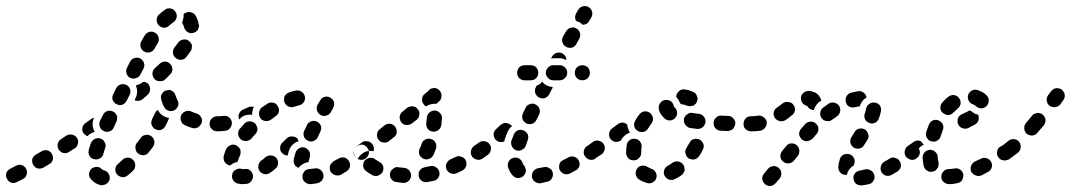

<svg xmlns="http://www.w3.org/2000/svg" viewBox="-32 -581 3547 636"><path d="M319 29Q324 26 327 22Q330 18 331 14Q333 3 328 -5Q323 -14 312 -17Q309 -18 307 -19Q304 -23 300 -25Q296 -28 291 -28Q286 -29 281 -27Q276 -26 272 -23Q268 -20 266 -15Q264 -11 263 -6Q263 -1 264 4Q266 9 269 12Q281 27 300 32Q305 33 310 32Q315 31 319 29ZM55 -21Q50 -31 40 -34Q30 -37 21 -32L2 -22Q-8 -17 -11 -8Q-14 2 -9 11Q-4 21 5 24Q15 27 24 22L44 12Q53 8 56 -2Q59 -12 55 -21ZM409 -51Q405 -55 401 -57Q396 -59 391 -59Q386 -59 382 -57Q377 -55 374 -52Q366 -44 359 -38Q351 -32 350 -21Q349 -11 356 -3Q359 1 364 3Q368 5 373 6Q378 6 383 5Q387 3 391 0Q400 -7 409 -16Q416 -23 416 -34Q416 -44 409 -51ZM140 -71Q135 -80 125 -83Q115 -85 106 -80L87 -69Q78 -64 75 -54Q73 -44 78 -35Q81 -30 85 -27Q88 -24 93 -23Q98 -22 103 -23Q108 -23 112 -26L131 -37Q140 -42 143 -52Q145 -62 140 -71ZM264 -66Q266 -61 270 -58Q274 -55 279 -54Q289 -51 298 -56Q307 -60 310 -70Q313 -79 316 -90Q318 -95 318 -99Q318 -104 315 -109Q313 -113 310 -117Q306 -120 301 -122Q291 -125 282 -121Q273 -116 269 -107Q265 -95 262 -85Q261 -80 261 -75Q262 -70 264 -66ZM469 -130Q465 -133 460 -134Q455 -135 450 -134Q445 -133 441 -131Q437 -128 434 -124Q428 -115 421 -107Q415 -99 417 -88Q418 -78 426 -72Q430 -69 435 -68Q440 -66 445 -67Q450 -68 454 -70Q458 -73 461 -77Q468 -86 475 -95Q481 -104 479 -114Q477 -124 469 -130ZM223 -124Q217 -133 207 -135Q197 -137 188 -132L170 -120Q161 -114 159 -104Q157 -94 163 -85Q168 -77 178 -74Q189 -72 197 -78L216 -90Q224 -95 226 -105Q229 -115 223 -124ZM252 -174 262 -181 269 -186Q272 -188 274 -189Q277 -190 280 -191L279 -189Q275 -181 275 -172Q274 -162 278 -153Q279 -148 282 -144Q277 -143 273 -141Q264 -137 257 -130Q254 -131 251 -134Q248 -136 245 -139Q239 -148 241 -158Q243 -168 252 -174ZM299 -161Q300 -156 304 -152Q307 -149 312 -147Q321 -142 331 -146Q341 -149 345 -159L354 -179Q356 -183 356 -188Q357 -193 355 -198Q353 -202 350 -206Q346 -210 342 -212Q332 -216 323 -213Q313 -209 309 -200L299 -180Q297 -175 297 -170Q297 -165 299 -161ZM709 -153Q712 -157 714 -161Q716 -166 716 -171Q716 -181 709 -189Q702 -196 691 -196H688Q683 -196 678 -194Q673 -192 670 -189Q666 -185 664 -181Q663 -176 662 -171Q662 -161 670 -153Q677 -146 687 -146H691Q696 -146 700 -148Q705 -150 709 -153ZM528 -190Q524 -191 520 -192Q511 -195 503 -201Q496 -207 492 -215Q491 -216 491 -217Q488 -215 485 -212Q482 -209 481 -205Q477 -196 472 -187Q470 -182 469 -177Q469 -172 470 -168Q472 -163 475 -159Q478 -155 483 -153Q492 -148 502 -151Q512 -155 516 -164Q522 -174 526 -185Q527 -186 527 -187Q528 -189 528 -190ZM624 -159Q628 -162 631 -166Q634 -169 636 -174Q639 -184 634 -193Q629 -202 619 -205Q609 -208 601 -212Q591 -216 582 -212Q572 -208 568 -199Q566 -194 566 -189Q566 -184 568 -179Q570 -175 573 -171Q577 -168 581 -166Q592 -161 605 -157Q609 -156 614 -156Q619 -157 624 -159ZM546 -216Q550 -218 553 -222Q556 -226 558 -230Q559 -235 559 -240Q558 -245 556 -249Q552 -256 550 -263Q549 -268 546 -272Q544 -276 539 -279Q535 -282 530 -283Q525 -283 521 -282Q510 -280 505 -271Q499 -263 502 -253Q505 -239 512 -226Q517 -217 527 -214Q536 -211 546 -216ZM344 -271 343 -269Q341 -265 340 -260Q340 -255 341 -250Q343 -246 346 -242Q349 -238 354 -236Q363 -231 373 -234Q383 -238 387 -247L388 -248L397 -266Q402 -275 399 -285Q396 -295 386 -300Q377 -304 367 -301Q358 -298 353 -289ZM443 -310Q448 -310 452 -308Q457 -305 460 -302Q466 -294 465 -283Q464 -273 456 -266L440 -252Q434 -248 427 -247Q420 -246 414 -249L417 -256Q421 -264 422 -273Q423 -283 420 -292Q419 -295 418 -298Q421 -299 424 -300Q434 -303 441 -309Q442 -310 443 -310ZM532 -369Q528 -373 524 -375Q519 -377 514 -377Q509 -377 505 -375Q500 -373 496 -369Q489 -362 481 -355Q473 -348 473 -337Q473 -327 480 -319Q487 -312 497 -312Q508 -311 515 -318Q524 -326 531 -334Q539 -341 539 -351Q539 -362 532 -369ZM399 -323Q408 -319 418 -322Q428 -325 433 -334L443 -353Q448 -362 445 -372Q442 -382 433 -387Q424 -392 414 -389Q404 -386 399 -377L389 -357Q384 -348 387 -338Q390 -328 399 -323ZM604 -430Q603 -435 600 -439Q597 -443 593 -446Q585 -452 575 -450Q564 -448 558 -440Q553 -432 546 -424Q540 -416 541 -405Q542 -395 550 -389Q558 -382 569 -383Q579 -384 585 -392Q593 -402 599 -411Q602 -415 603 -420Q604 -425 604 -430ZM446 -410Q455 -405 465 -408Q475 -411 480 -420L491 -439Q496 -448 493 -458Q490 -468 481 -473Q472 -478 462 -475Q452 -472 447 -463L436 -444Q431 -435 434 -425Q437 -415 446 -410ZM616 -529Q623 -517 626 -502Q628 -498 627 -493Q626 -488 624 -483Q621 -479 617 -476Q613 -473 608 -472Q598 -469 589 -475Q581 -480 578 -490Q576 -498 572 -504Q572 -505 572 -505Q571 -506 571 -507Q574 -513 575 -519Q577 -526 576 -533Q577 -535 578 -536Q580 -537 582 -538Q591 -543 601 -540Q611 -538 616 -529ZM494 -497Q501 -490 511 -489Q522 -489 529 -497Q536 -503 542 -507Q551 -513 553 -523Q555 -534 549 -542Q544 -551 533 -553Q523 -555 515 -549Q504 -542 494 -532Q487 -525 487 -515Q487 -504 494 -497Z M801 18Q807 10 806 0Q805 -5 803 -9Q800 -14 796 -17Q792 -20 788 -21Q783 -22 778 -21Q775 -21 772 -21Q769 -21 767 -22Q762 -23 757 -22Q752 -21 748 -18Q744 -16 741 -12Q738 -8 737 -3Q735 7 740 16Q746 25 756 27Q764 29 772 29Q778 29 785 28Q795 27 801 18ZM1035 16Q1038 11 1039 7Q1040 2 1039 -3Q1037 -13 1029 -19Q1020 -25 1010 -23Q1002 -22 993 -21Q988 -21 984 -19Q979 -17 976 -13Q973 -9 971 -4Q969 0 970 5Q970 16 978 22Q986 29 996 29Q1008 28 1019 26Q1024 25 1028 22Q1032 20 1035 16ZM1124 -47Q1119 -56 1109 -59Q1098 -61 1090 -56Q1081 -51 1073 -47Q1069 -44 1066 -40Q1063 -37 1061 -32Q1060 -27 1060 -22Q1061 -17 1063 -13Q1068 -4 1078 -1Q1088 2 1097 -2Q1106 -7 1115 -13Q1124 -18 1127 -28Q1129 -39 1124 -47ZM889 -39Q890 -49 884 -57Q877 -65 867 -66Q857 -67 848 -61Q843 -56 839 -53Q836 -51 833 -49Q829 -46 827 -41Q824 -37 824 -32Q823 -27 824 -23Q825 -18 828 -14Q831 -10 836 -7Q840 -5 845 -4Q850 -3 855 -5Q859 -6 863 -9Q866 -11 869 -13Q875 -17 880 -22Q888 -28 889 -39ZM941 -53Q943 -63 947 -75Q950 -85 959 -90Q968 -95 978 -92Q983 -90 986 -87Q990 -84 993 -79Q995 -75 995 -70Q996 -65 994 -60Q992 -51 990 -44Q982 -43 974 -39Q966 -35 959 -28Q958 -26 957 -25Q953 -26 950 -29Q946 -31 944 -35Q942 -39 941 -44Q940 -49 941 -53ZM712 -45Q709 -49 709 -54Q708 -59 709 -64Q712 -75 717 -87Q719 -91 723 -95Q727 -98 731 -100Q736 -102 741 -102Q746 -102 750 -100Q755 -97 758 -94Q762 -90 764 -86Q765 -81 765 -76Q765 -71 763 -66Q759 -58 757 -51Q757 -49 756 -48Q755 -46 754 -44Q754 -44 754 -44Q744 -43 736 -37Q733 -35 730 -33Q729 -33 728 -33Q728 -33 727 -34Q722 -35 718 -38Q714 -41 712 -45ZM1185 -91Q1183 -95 1178 -98Q1174 -101 1169 -102Q1164 -102 1160 -101Q1155 -100 1151 -97H1150Q1142 -91 1140 -81Q1138 -71 1144 -62Q1147 -58 1151 -56Q1155 -53 1160 -52Q1165 -51 1170 -52Q1175 -53 1179 -56V-57Q1188 -62 1190 -73Q1191 -83 1185 -91ZM948 -110Q953 -112 957 -113Q955 -117 954 -121Q954 -122 953 -122Q946 -129 936 -129Q926 -130 918 -123Q911 -116 904 -109Q900 -106 898 -101Q896 -97 896 -92Q896 -87 897 -82Q899 -77 903 -74Q906 -70 911 -68Q915 -66 921 -66Q923 -73 925 -82Q928 -90 933 -97Q940 -105 948 -110ZM988 -115Q997 -110 1007 -114Q1017 -118 1021 -127Q1025 -136 1029 -145Q1034 -154 1031 -164Q1027 -174 1018 -178Q1009 -183 999 -179Q989 -176 985 -167Q980 -157 976 -148Q971 -139 975 -129Q978 -119 988 -115ZM765 -120Q773 -113 784 -114Q794 -115 801 -122Q807 -130 814 -137Q817 -140 819 -145Q821 -150 821 -155Q820 -160 818 -164Q816 -169 813 -172Q805 -179 795 -179Q784 -179 777 -171Q770 -163 763 -155Q756 -148 757 -137Q758 -127 765 -120ZM736 -176Q735 -181 733 -185Q730 -190 726 -193Q722 -196 717 -197Q712 -198 707 -197Q699 -196 691 -196Q681 -196 673 -189Q666 -181 666 -171Q666 -161 673 -153Q681 -146 691 -146Q702 -146 715 -148Q725 -149 731 -158Q737 -166 736 -176ZM831 -189Q837 -181 848 -180Q858 -179 866 -185Q874 -191 881 -196Q890 -202 892 -212Q893 -223 887 -231Q882 -240 871 -241Q861 -243 853 -237Q844 -231 835 -225Q827 -218 826 -208Q825 -198 831 -189ZM794 -201Q799 -201 803 -201Q803 -206 804 -211Q805 -219 809 -227Q804 -228 800 -228Q795 -228 791 -226Q781 -221 773 -218Q768 -216 765 -212Q761 -209 760 -204Q758 -200 758 -195Q758 -190 760 -185Q760 -185 760 -185Q760 -185 760 -185Q760 -186 761 -186Q767 -193 775 -197Q784 -201 794 -201ZM1061 -258Q1053 -263 1043 -260Q1034 -258 1029 -249Q1027 -246 1020 -234Q1018 -230 1017 -225Q1017 -220 1018 -215Q1019 -211 1022 -207Q1025 -203 1030 -200Q1039 -195 1049 -198Q1059 -201 1064 -210Q1066 -214 1068 -217Q1068 -218 1069 -219Q1069 -219 1070 -220Q1071 -223 1072 -225Q1077 -234 1074 -244Q1070 -254 1061 -258ZM911 -263Q909 -258 909 -253Q908 -248 910 -243Q913 -234 922 -229Q931 -224 941 -227Q950 -230 958 -232Q968 -234 974 -242Q980 -251 978 -261Q976 -271 967 -277Q958 -283 948 -281Q937 -279 926 -275Q921 -273 917 -270Q914 -267 911 -263Z M1321 19Q1325 16 1327 11Q1329 7 1330 2Q1330 -8 1324 -16Q1317 -24 1307 -25Q1297 -26 1288 -27Q1283 -28 1278 -27Q1274 -25 1270 -22Q1266 -19 1263 -15Q1261 -11 1260 -6Q1258 5 1265 13Q1271 21 1281 22Q1292 24 1303 25Q1308 25 1312 24Q1317 22 1321 19ZM1423 -12Q1421 -22 1412 -27Q1404 -33 1394 -31Q1384 -29 1375 -27Q1371 -26 1366 -24Q1362 -21 1359 -17Q1356 -13 1355 -8Q1354 -3 1355 1Q1356 12 1365 18Q1373 24 1383 22Q1394 20 1405 18Q1415 16 1420 7Q1426 -2 1423 -12ZM1220 1Q1225 -1 1229 -4Q1233 -7 1235 -11Q1240 -21 1237 -31Q1234 -40 1224 -45Q1217 -49 1211 -53Q1203 -60 1193 -58Q1183 -57 1176 -49Q1170 -41 1171 -31Q1172 -20 1181 -14Q1190 -7 1201 -1Q1206 2 1211 2Q1216 2 1220 1ZM1512 -31Q1514 -35 1513 -40Q1513 -45 1511 -50Q1506 -59 1496 -62Q1487 -66 1477 -61Q1469 -57 1460 -53Q1451 -49 1447 -39Q1443 -30 1447 -20Q1449 -16 1453 -12Q1456 -9 1461 -7Q1466 -5 1471 -5Q1476 -5 1480 -7Q1490 -11 1499 -16Q1504 -18 1507 -22Q1510 -26 1512 -31ZM1573 -92Q1570 -96 1566 -98Q1562 -101 1557 -102Q1552 -102 1547 -101Q1543 -100 1538 -97Q1530 -91 1528 -81Q1526 -71 1532 -62Q1535 -58 1540 -56Q1544 -53 1549 -52Q1554 -51 1558 -52Q1563 -54 1567 -56L1568 -57Q1576 -63 1578 -73Q1579 -83 1573 -92ZM1371 -55Q1380 -51 1390 -55Q1399 -58 1404 -68Q1408 -78 1412 -88Q1415 -98 1411 -108Q1406 -117 1397 -120Q1387 -124 1377 -119Q1368 -115 1365 -105Q1362 -96 1358 -88Q1354 -79 1357 -69Q1361 -60 1371 -55ZM1140 -81Q1141 -86 1144 -91Q1147 -95 1151 -98Q1157 -102 1167 -109Q1171 -112 1175 -113Q1180 -114 1185 -113Q1190 -113 1194 -110Q1199 -107 1202 -103Q1204 -99 1206 -94Q1207 -90 1206 -85Q1206 -84 1206 -82Q1205 -81 1205 -80Q1198 -82 1190 -81Q1180 -80 1172 -75Q1164 -70 1158 -63Q1156 -59 1153 -55Q1151 -56 1148 -58Q1146 -60 1144 -63Q1142 -67 1141 -72Q1140 -77 1140 -81ZM1277 -161Q1271 -169 1261 -171Q1250 -172 1242 -166L1226 -153Q1218 -147 1217 -137Q1215 -127 1222 -118Q1228 -110 1238 -109Q1248 -107 1257 -114L1272 -126Q1281 -132 1282 -142Q1283 -153 1277 -161ZM1402 -145Q1412 -144 1420 -150Q1428 -156 1430 -167Q1431 -177 1432 -188Q1433 -198 1426 -206Q1419 -214 1409 -215Q1399 -215 1391 -209Q1383 -202 1382 -192Q1381 -182 1380 -173Q1379 -163 1385 -154Q1391 -146 1402 -145ZM1352 -219Q1349 -223 1345 -226Q1340 -228 1336 -229Q1331 -229 1326 -228Q1321 -227 1317 -224L1301 -211Q1297 -208 1295 -204Q1293 -200 1292 -195Q1291 -190 1293 -185Q1294 -180 1297 -176Q1303 -168 1314 -167Q1324 -166 1332 -172L1348 -184Q1356 -191 1357 -201Q1359 -211 1352 -219ZM1375 -270Q1381 -275 1385 -278Q1386 -280 1387 -280Q1393 -288 1402 -289Q1412 -291 1420 -285Q1428 -279 1430 -269Q1432 -259 1427 -250Q1425 -248 1422 -245Q1420 -243 1418 -241Q1416 -239 1413 -237Q1412 -237 1411 -237Q1402 -238 1393 -235Q1386 -233 1380 -229Q1377 -230 1375 -231Q1373 -233 1372 -235Q1365 -243 1366 -253Q1367 -264 1375 -270Z M1799 -9Q1798 -14 1795 -18Q1792 -22 1787 -24Q1783 -27 1778 -28Q1773 -28 1768 -27Q1759 -25 1751 -24Q1741 -22 1735 -14Q1729 -6 1730 5Q1731 10 1733 14Q1736 18 1740 21Q1744 24 1749 25Q1754 27 1758 26Q1769 24 1780 21Q1791 19 1796 10Q1801 1 1799 -9ZM1666 0Q1656 -11 1651 -27Q1648 -37 1653 -46Q1658 -55 1668 -58Q1678 -61 1687 -56Q1696 -51 1699 -41Q1701 -36 1704 -33Q1707 -29 1708 -25Q1710 -20 1710 -15Q1710 -15 1710 -14Q1710 -14 1710 -14Q1709 -12 1709 -10Q1708 -8 1708 -7Q1707 -4 1705 -2Q1704 0 1702 2Q1694 9 1683 9Q1673 8 1666 0ZM1885 -49Q1883 -54 1879 -57Q1875 -60 1870 -62Q1865 -63 1861 -63Q1856 -62 1851 -60Q1843 -55 1834 -51Q1830 -49 1826 -46Q1823 -42 1821 -37Q1820 -33 1820 -28Q1820 -23 1822 -18Q1827 -9 1836 -5Q1846 -2 1855 -6Q1865 -11 1874 -16Q1883 -20 1887 -30Q1890 -40 1885 -49ZM1952 -73Q1952 -78 1951 -82Q1950 -87 1947 -91Q1942 -100 1931 -102Q1921 -103 1913 -97H1912Q1908 -94 1906 -90Q1903 -86 1902 -81Q1901 -76 1902 -71Q1903 -67 1906 -63Q1912 -54 1922 -52Q1933 -50 1941 -56V-57Q1945 -59 1948 -64Q1951 -68 1952 -73ZM1594 -85Q1595 -90 1594 -94Q1593 -99 1590 -103Q1584 -112 1573 -113Q1563 -115 1555 -109Q1547 -103 1539 -98Q1530 -92 1528 -81Q1527 -71 1532 -63Q1538 -54 1549 -52Q1559 -51 1567 -56Q1576 -63 1584 -68Q1588 -71 1591 -76Q1593 -80 1594 -85ZM1678 -83Q1688 -80 1697 -85Q1706 -89 1710 -99Q1713 -107 1716 -117Q1720 -127 1716 -136Q1712 -145 1702 -149Q1692 -153 1683 -149Q1673 -144 1670 -135Q1666 -124 1662 -115Q1659 -105 1664 -96Q1668 -87 1678 -83ZM1664 -163Q1663 -164 1663 -164Q1662 -165 1662 -166Q1658 -169 1654 -171Q1649 -173 1644 -174Q1639 -174 1634 -172Q1630 -170 1626 -167Q1619 -160 1612 -154Q1604 -147 1603 -137Q1603 -127 1609 -119Q1615 -112 1623 -111Q1631 -109 1639 -113Q1639 -118 1641 -122Q1644 -132 1649 -143Q1652 -151 1658 -158Q1661 -161 1664 -163ZM1712 -172Q1721 -168 1731 -171Q1741 -175 1745 -184L1754 -202Q1758 -211 1755 -221Q1751 -231 1742 -235Q1733 -240 1723 -236Q1713 -233 1709 -224L1700 -205Q1696 -196 1699 -186Q1703 -177 1712 -172ZM1741 -272Q1743 -268 1746 -264Q1749 -260 1753 -258Q1758 -256 1763 -255Q1768 -255 1773 -256Q1777 -258 1781 -261Q1785 -264 1787 -268L1796 -286Q1797 -288 1798 -289Q1798 -291 1799 -293Q1791 -293 1784 -296Q1775 -299 1768 -306Q1766 -309 1764 -311Q1762 -309 1760 -306Q1754 -300 1745 -297L1743 -292Q1740 -287 1740 -282Q1740 -277 1741 -272ZM1751 -340Q1751 -350 1744 -358Q1737 -365 1726 -365H1706Q1696 -365 1688 -358Q1681 -350 1681 -340Q1681 -330 1688 -322Q1696 -315 1706 -315H1726Q1737 -315 1744 -322Q1751 -330 1751 -340ZM1847 -340Q1847 -350 1839 -358Q1832 -365 1822 -365H1801Q1791 -365 1784 -358Q1776 -350 1776 -340Q1776 -330 1784 -322Q1791 -315 1801 -315H1822Q1832 -315 1839 -322Q1847 -330 1847 -340ZM1922 -340Q1922 -350 1915 -358Q1907 -365 1897 -365Q1887 -365 1879 -358Q1872 -350 1872 -340Q1872 -330 1879 -322Q1887 -315 1897 -315Q1907 -315 1915 -322Q1922 -330 1922 -340ZM1831 -404Q1837 -400 1841 -395Q1844 -389 1844 -382Q1842 -383 1839 -384Q1831 -388 1822 -388H1801Q1797 -388 1793 -387L1797 -394Q1802 -403 1812 -406Q1822 -409 1831 -404ZM1843 -426Q1852 -421 1862 -423Q1872 -426 1877 -435L1887 -453Q1892 -462 1889 -472Q1886 -482 1877 -487Q1868 -492 1858 -489Q1848 -486 1843 -477L1833 -460Q1828 -451 1831 -441Q1834 -431 1843 -426ZM1876 -536 1883 -548Q1886 -553 1890 -556Q1894 -559 1898 -560Q1903 -561 1908 -561Q1913 -560 1917 -558Q1926 -553 1929 -543Q1932 -533 1927 -524L1924 -518Q1924 -518 1924 -518Q1924 -518 1923 -518L1920 -512Q1917 -506 1911 -502Q1905 -499 1898 -499Q1894 -503 1888 -507Q1883 -510 1877 -511Q1873 -517 1873 -524Q1873 -530 1876 -536Z M2130 23Q2134 21 2138 17Q2141 13 2142 9Q2145 -1 2140 -10Q2135 -20 2125 -22Q2118 -25 2113 -28Q2104 -34 2094 -32Q2084 -31 2078 -22Q2072 -13 2074 -3Q2076 7 2084 13Q2096 21 2111 25Q2116 27 2121 26Q2126 26 2130 23ZM2236 -17Q2236 -22 2235 -27Q2234 -32 2231 -36Q2225 -44 2215 -46Q2205 -48 2196 -42Q2188 -36 2180 -32Q2171 -27 2168 -17Q2165 -7 2170 2Q2175 11 2185 14Q2195 17 2204 12Q2215 7 2226 -1Q2230 -4 2232 -8Q2235 -13 2236 -17ZM2066 -50Q2077 -49 2084 -57Q2092 -64 2092 -74Q2092 -84 2093 -93Q2095 -103 2088 -112Q2082 -120 2072 -121Q2061 -123 2053 -116Q2045 -110 2044 -100Q2042 -88 2042 -75Q2042 -65 2049 -57Q2056 -50 2066 -50ZM1967 -105Q1961 -113 1951 -115Q1940 -117 1932 -111L1913 -97Q1904 -92 1902 -81Q1901 -71 1907 -63Q1912 -54 1923 -52Q1933 -51 1941 -57L1961 -70Q1969 -76 1971 -86Q1973 -96 1967 -105ZM2285 -119Q2281 -121 2276 -121Q2271 -122 2266 -120Q2261 -119 2258 -116Q2254 -112 2252 -108Q2247 -99 2242 -91Q2236 -82 2239 -72Q2241 -62 2249 -56Q2254 -54 2259 -53Q2263 -52 2268 -53Q2273 -54 2277 -57Q2281 -60 2284 -64Q2291 -74 2296 -85Q2301 -94 2298 -104Q2294 -114 2285 -119ZM1990 -121Q1984 -130 1986 -140Q1987 -150 1996 -156L2015 -170Q2022 -175 2031 -175Q2040 -174 2046 -168Q2046 -162 2048 -157Q2050 -150 2054 -143Q2053 -143 2053 -142Q2053 -142 2053 -141Q2046 -139 2040 -134Q2032 -128 2027 -120Q2026 -118 2025 -116Q2016 -110 2006 -111Q1996 -113 1990 -121ZM2081 -147Q2090 -142 2100 -144Q2110 -147 2115 -156Q2120 -164 2126 -172Q2132 -180 2131 -190Q2129 -201 2121 -207Q2113 -213 2102 -212Q2092 -210 2086 -202Q2078 -192 2072 -181Q2067 -173 2069 -162Q2072 -152 2081 -147ZM2476 -153Q2479 -157 2481 -161Q2483 -166 2483 -171Q2483 -181 2476 -189Q2468 -196 2458 -196H2456Q2445 -196 2438 -189Q2431 -181 2431 -171Q2431 -166 2432 -161Q2434 -157 2438 -153Q2441 -150 2446 -148Q2451 -146 2455 -146H2458Q2463 -146 2468 -148Q2472 -150 2476 -153ZM2396 -154Q2399 -157 2401 -162Q2403 -166 2404 -171Q2404 -182 2397 -189Q2390 -197 2380 -197L2358 -198Q2353 -198 2348 -197Q2343 -195 2340 -191Q2336 -188 2334 -184Q2332 -179 2332 -174Q2331 -164 2338 -156Q2345 -148 2356 -148L2378 -147Q2383 -147 2387 -149Q2392 -150 2396 -154ZM2305 -176Q2306 -186 2300 -194Q2293 -203 2283 -204Q2272 -205 2262 -207Q2252 -209 2244 -202Q2235 -196 2233 -186Q2233 -181 2234 -176Q2235 -172 2238 -168Q2241 -164 2245 -161Q2249 -158 2254 -157Q2265 -156 2277 -154Q2287 -153 2295 -159Q2303 -166 2305 -176ZM2178 -183Q2183 -182 2188 -182Q2193 -182 2198 -185Q2202 -187 2205 -191Q2212 -199 2211 -209Q2210 -219 2202 -226Q2201 -227 2200 -228Q2199 -238 2191 -245Q2183 -251 2173 -250Q2162 -249 2156 -241Q2149 -233 2150 -223Q2151 -212 2157 -203Q2162 -195 2170 -188Q2174 -185 2178 -183ZM2227 -235Q2225 -236 2223 -237Q2222 -238 2221 -239Q2219 -243 2217 -247Q2214 -254 2208 -260Q2208 -260 2208 -261Q2208 -262 2208 -262Q2209 -272 2217 -279Q2225 -286 2235 -285Q2251 -283 2265 -276Q2274 -272 2277 -262Q2281 -252 2276 -243Q2274 -238 2270 -235Q2267 -232 2262 -230Q2262 -230 2261 -230Q2261 -230 2260 -230Q2255 -230 2251 -229Q2249 -229 2247 -230Q2245 -230 2243 -231Q2237 -234 2230 -235Q2228 -235 2227 -235Z M2547 -25Q2543 -28 2538 -30Q2534 -31 2529 -31Q2524 -30 2519 -28Q2515 -25 2512 -22Q2505 -13 2499 -6Q2496 -2 2494 2Q2493 7 2493 12Q2493 17 2496 21Q2498 26 2502 29Q2510 36 2520 35Q2530 34 2537 26Q2543 19 2551 10Q2557 2 2556 -8Q2555 -19 2547 -25ZM2864 -1Q2863 -6 2860 -10Q2858 -14 2853 -16Q2849 -19 2844 -20Q2839 -21 2834 -20Q2826 -18 2817 -16Q2807 -15 2800 -7Q2794 1 2795 11Q2796 16 2798 21Q2800 25 2804 28Q2808 31 2813 32Q2818 34 2823 33Q2834 32 2846 29Q2856 27 2861 18Q2867 9 2864 -1ZM2952 -29Q2953 -33 2952 -38Q2951 -43 2948 -47Q2946 -52 2942 -54Q2938 -57 2933 -58Q2928 -60 2923 -59Q2918 -58 2914 -55Q2905 -50 2897 -45Q2893 -43 2890 -39Q2887 -35 2886 -30Q2884 -25 2885 -20Q2886 -15 2888 -11Q2893 -2 2903 1Q2913 3 2922 -2Q2931 -7 2941 -13Q2945 -16 2948 -20Q2951 -24 2952 -29ZM2750 -11Q2747 -15 2746 -20Q2744 -25 2745 -30Q2746 -41 2750 -54Q2753 -64 2763 -69Q2772 -73 2782 -70Q2786 -69 2790 -66Q2794 -63 2796 -58Q2799 -54 2799 -49Q2800 -44 2798 -39Q2797 -36 2796 -33Q2788 -28 2782 -21Q2776 -13 2774 -4Q2774 -3 2773 -2Q2772 -2 2770 -2Q2768 -2 2766 -2Q2762 -2 2757 -5Q2753 -7 2750 -11ZM2616 -84Q2615 -88 2613 -93Q2611 -97 2607 -100Q2599 -107 2588 -106Q2578 -105 2572 -97L2559 -81Q2552 -72 2553 -62Q2554 -52 2563 -45Q2571 -39 2581 -40Q2591 -41 2598 -49L2611 -65Q2614 -69 2615 -74Q2616 -79 2616 -84ZM3010 -91Q3008 -95 3003 -98Q2999 -101 2994 -102Q2989 -102 2985 -101Q2980 -100 2976 -97H2975Q2971 -94 2969 -90Q2966 -86 2965 -81Q2964 -76 2965 -71Q2966 -66 2969 -62Q2972 -58 2976 -56Q2980 -53 2985 -52Q2990 -51 2995 -52Q3000 -53 3004 -56V-57Q3013 -63 3015 -73Q3016 -83 3010 -91ZM2785 -108Q2786 -103 2789 -99Q2792 -95 2796 -92Q2805 -87 2815 -89Q2825 -91 2830 -100L2841 -117Q2844 -122 2845 -126Q2846 -131 2844 -136Q2843 -141 2840 -145Q2838 -149 2833 -152Q2825 -157 2815 -155Q2804 -153 2799 -144L2788 -126Q2785 -122 2785 -117Q2784 -112 2785 -108ZM2671 -171Q2664 -179 2654 -178Q2643 -178 2636 -171Q2629 -163 2622 -155Q2618 -151 2617 -147Q2615 -142 2615 -137Q2615 -132 2618 -128Q2620 -123 2623 -120Q2627 -116 2632 -115Q2636 -113 2641 -113Q2646 -114 2651 -116Q2655 -118 2659 -121Q2666 -129 2672 -136Q2679 -143 2679 -154Q2679 -164 2671 -171ZM2503 -159Q2506 -163 2507 -167Q2508 -172 2508 -177Q2506 -187 2497 -193Q2489 -199 2479 -198Q2469 -196 2458 -196Q2448 -196 2440 -189Q2433 -181 2433 -171Q2433 -161 2440 -153Q2448 -146 2458 -146Q2473 -146 2487 -148Q2492 -149 2496 -152Q2500 -154 2503 -159ZM2847 -174Q2856 -170 2866 -174Q2875 -178 2879 -188Q2884 -201 2886 -212Q2888 -222 2883 -231Q2877 -239 2867 -241Q2862 -242 2857 -241Q2852 -240 2848 -237Q2844 -235 2841 -231Q2838 -226 2837 -222Q2836 -215 2833 -206Q2829 -197 2833 -187Q2837 -178 2847 -174ZM2596 -234Q2590 -242 2580 -243Q2570 -245 2561 -239Q2550 -230 2542 -225Q2533 -219 2531 -209Q2529 -199 2535 -190Q2541 -182 2551 -180Q2561 -178 2570 -183Q2579 -189 2591 -199Q2600 -205 2601 -215Q2603 -225 2596 -234ZM2747 -231Q2741 -239 2731 -241Q2720 -243 2712 -237Q2703 -231 2694 -224Q2686 -218 2685 -207Q2684 -197 2690 -189Q2696 -181 2707 -180Q2717 -178 2725 -185Q2733 -191 2741 -196Q2749 -202 2751 -212Q2753 -222 2747 -231ZM2621 -256Q2621 -261 2623 -265Q2625 -270 2629 -273Q2633 -277 2637 -278Q2642 -280 2647 -280Q2655 -280 2661 -277Q2669 -275 2675 -270Q2680 -266 2684 -259Q2687 -254 2689 -248Q2685 -245 2680 -242Q2673 -236 2669 -228Q2665 -223 2664 -216Q2657 -217 2651 -220Q2645 -224 2642 -230Q2633 -232 2627 -239Q2621 -246 2621 -256ZM2770 -243Q2767 -253 2772 -262Q2777 -271 2787 -274Q2799 -277 2811 -279Q2821 -280 2829 -274Q2837 -268 2838 -258Q2837 -257 2836 -256Q2827 -251 2822 -242Q2818 -236 2816 -229Q2808 -228 2800 -226Q2790 -223 2781 -228Q2772 -233 2770 -243Z M3155 16Q3157 12 3158 7Q3160 2 3159 -3Q3157 -13 3149 -19Q3140 -25 3130 -23Q3120 -21 3110 -21Q3100 -21 3093 -13Q3086 -6 3086 5Q3086 10 3088 14Q3090 19 3094 22Q3097 25 3102 27Q3107 29 3112 29Q3124 29 3138 26Q3143 25 3147 23Q3152 20 3155 16ZM3251 -45Q3246 -54 3236 -57Q3226 -60 3217 -55Q3207 -50 3197 -46Q3193 -44 3190 -40Q3186 -36 3185 -32Q3183 -27 3183 -22Q3183 -17 3185 -12Q3188 -8 3191 -5Q3195 -1 3200 0Q3204 2 3209 2Q3214 2 3219 0Q3229 -5 3240 -11Q3250 -16 3253 -26Q3256 -36 3251 -45ZM3028 -30Q3025 -43 3024 -59Q3024 -64 3026 -68Q3027 -73 3031 -77Q3034 -80 3039 -82Q3043 -84 3048 -85Q3058 -85 3066 -78Q3074 -71 3074 -61Q3075 -51 3077 -43Q3078 -40 3077 -36Q3077 -32 3076 -28Q3072 -23 3069 -18Q3067 -16 3064 -15Q3062 -13 3059 -13Q3049 -10 3040 -15Q3031 -20 3028 -30ZM3319 -91Q3317 -95 3312 -98Q3308 -101 3303 -102Q3298 -102 3294 -101Q3289 -100 3285 -97L3281 -95Q3272 -89 3271 -79Q3269 -69 3275 -60Q3278 -56 3282 -53Q3286 -51 3291 -50Q3296 -49 3301 -50Q3306 -51 3310 -54L3313 -57Q3322 -62 3324 -73Q3325 -83 3319 -91ZM3014 -92Q3020 -98 3028 -102Q3023 -107 3019 -113Q3018 -114 3017 -114Q3015 -114 3014 -115Q3009 -116 3004 -115Q2999 -114 2995 -111Q2985 -104 2976 -98Q2967 -92 2965 -81Q2964 -71 2969 -63Q2972 -59 2977 -56Q2981 -53 2986 -52Q2990 -52 2994 -52Q2998 -53 3002 -55Q3002 -56 3002 -58Q3001 -67 3004 -75Q3007 -85 3014 -92ZM3038 -125Q3041 -121 3044 -117Q3048 -114 3053 -113Q3058 -111 3063 -112Q3068 -112 3072 -115Q3076 -117 3080 -121Q3083 -125 3084 -130Q3087 -140 3091 -150Q3093 -154 3093 -159Q3093 -164 3091 -169Q3089 -173 3085 -177Q3082 -180 3077 -182Q3067 -186 3058 -182Q3048 -177 3045 -168Q3040 -156 3036 -144Q3035 -139 3035 -134Q3036 -129 3038 -125ZM3208 -201Q3203 -202 3198 -204Q3191 -208 3185 -213Q3185 -213 3185 -213Q3183 -214 3181 -215Q3179 -214 3177 -214Q3175 -213 3174 -212Q3168 -209 3153 -202Q3153 -202 3152 -202Q3152 -201 3151 -201Q3148 -198 3144 -195Q3140 -189 3140 -182Q3139 -175 3142 -169Q3147 -159 3157 -156Q3166 -153 3176 -157Q3190 -165 3197 -168Q3206 -173 3209 -182Q3212 -192 3208 -201ZM3091 -207Q3095 -204 3099 -202Q3104 -200 3109 -200Q3114 -200 3118 -202Q3123 -205 3126 -208Q3133 -215 3140 -221Q3148 -227 3150 -237Q3151 -248 3145 -256Q3139 -264 3129 -266Q3118 -267 3110 -261Q3099 -253 3090 -242Q3083 -235 3083 -224Q3083 -214 3091 -207ZM3196 -284Q3191 -283 3187 -281Q3182 -278 3179 -274Q3176 -271 3175 -266Q3172 -256 3177 -247Q3182 -238 3192 -235Q3195 -234 3197 -232Q3199 -231 3200 -230Q3207 -223 3218 -222Q3228 -222 3235 -229Q3243 -236 3243 -246Q3244 -257 3237 -264Q3231 -271 3222 -276Q3214 -280 3206 -283Q3201 -284 3196 -284Z M3349 -94Q3350 -98 3348 -103Q3347 -108 3343 -112Q3340 -115 3336 -118Q3331 -120 3326 -120Q3321 -121 3317 -119Q3312 -118 3308 -114Q3296 -104 3285 -96Q3280 -93 3278 -89Q3275 -85 3274 -80Q3274 -75 3275 -70Q3276 -65 3279 -61Q3285 -53 3295 -51Q3305 -49 3313 -55Q3327 -65 3341 -76Q3344 -80 3347 -84Q3349 -89 3349 -94ZM3431 -185Q3431 -190 3428 -194Q3426 -198 3422 -201Q3418 -205 3413 -206Q3409 -207 3404 -207Q3399 -206 3394 -204Q3390 -202 3387 -198Q3376 -185 3367 -174Q3360 -166 3361 -156Q3361 -145 3369 -138Q3377 -132 3387 -132Q3398 -133 3404 -141Q3415 -153 3426 -166Q3429 -170 3430 -175Q3432 -180 3431 -185ZM3485 -284Q3481 -287 3477 -288Q3472 -289 3467 -289Q3462 -288 3458 -286Q3453 -283 3450 -279L3440 -266Q3437 -262 3436 -257Q3434 -253 3435 -248Q3436 -243 3438 -238Q3441 -234 3444 -231Q3453 -225 3463 -226Q3473 -227 3480 -235L3490 -249Q3496 -257 3495 -267Q3493 -277 3485 -284Z"/></svg>

Font: FRB American Cursive Guidelines Dashed Black
Style: Bold Italic
Weight: 900
Italic angle: -25°
Version: Version 2.0;Modular Font Editor K font №1